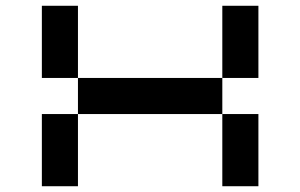

<svg xmlns="http://www.w3.org/2000/svg" viewBox="-20 -770 1040 665"><path d="M875 -750V-500H125V-750H250V-125H125V-375H875V-125H750V-750Z"/></svg>

Font: Picon
Style: Regular
Weight: 400
Designer: yne
Foundry: yne
Version: Version 21.02.27; git-deadbeef-release